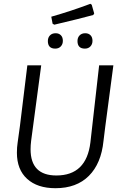

<svg xmlns="http://www.w3.org/2000/svg" viewBox="-20 -984 637 1011"><path d="M456 -964 463 -959 476 -913 471 -905Q406 -887 266 -854L257 -859L250 -896Q355 -926 456 -964ZM429 -809Q446 -809 456.5 -798.5Q467 -788 467 -769Q467 -751 456 -739.5Q445 -728 427 -728Q388 -728 388 -768Q388 -786 399 -797.5Q410 -809 429 -809ZM273 -809Q290 -809 300.5 -798.5Q311 -788 311 -769Q311 -751 300 -739.5Q289 -728 271 -728Q232 -728 232 -768Q232 -786 243 -797.5Q254 -809 273 -809ZM577 -640 534 -315 525 -242Q513 -123 448 -58Q383 7 272 7Q177 7 123 -42Q69 -91 69 -180Q69 -209 73 -234L85 -321L124 -640H197L144 -243Q141 -219 141 -198Q141 -60 277 -60Q435 -60 456 -234L502 -640Z"/></svg>

Font: Alegreya Sans
Style: Italic
Weight: 400
Italic angle: -7°
Designer: Juan Pablo del Peral
Foundry: Huerta Tipografica
Version: Version 2.007